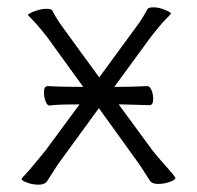

<svg xmlns="http://www.w3.org/2000/svg" viewBox="-20 -498 539 524"><path d="M382 -263H383Q388 -263 393 -253Q398 -243 398 -227Q398 -211 388 -211L314 -213H304L395 -89Q407 -73 431.5 -46Q456 -19 459 -12Q458 -7 443 -1.5Q428 4 411.5 4Q395 4 389 -5Q383 -14 372 -31.5Q361 -49 352 -61L254 -197L250 -203L145 -59Q136 -47 125.5 -30Q115 -13 108.5 -3.5Q102 6 85.5 6Q69 6 54 0.5Q39 -5 39 -10Q41 -14 51 -24Q61 -34 104 -87L197 -213H187Q133 -213 116 -210H115Q109 -210 104.5 -221Q100 -232 100 -247.5Q100 -263 111 -263Q141 -261 191 -261H207L110 -395Q86 -427 56 -457Q59 -462 76 -468Q93 -474 106.5 -474Q120 -474 123 -469Q132 -450 153 -421L247 -292L251 -287L352 -425Q367 -444 383 -474Q386 -478 399.5 -478Q413 -478 429 -471.5Q445 -465 447 -461Q444 -457 431.5 -444.5Q419 -432 393 -399L292 -261H311Q340 -261 382 -263ZM382 -263Z"/></svg>

Font: LXGW WenKai Lite Light
Style: Regular
Weight: 300
Designer: LXGW / Fontworks Inc.
Foundry: LXGW / Fontworks Inc.
Version: Version 1.511; March 25, 2025